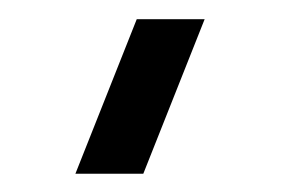

<svg xmlns="http://www.w3.org/2000/svg" viewBox="-20 38 318 205"><path d="M133 223.5H60.5L126 58.5H198.5Z"/></svg>

Font: Vela Sans Med
Style: Regular
Weight: 500
Designer: Principal design: Mikhail Sharanda - project Manrope.
Design modification: Ravid Balaliev
Foundry: Mikhail Sharanda
Version: Version 1.001